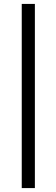

<svg xmlns="http://www.w3.org/2000/svg" viewBox="-20 -790 288 980"><path d="M91 170V-770H158V170Z"/></svg>

Font: Domine Medium
Style: Regular
Weight: 500
Designer: Pablo Impallari, Rodrigo Fuenzalida, Brenda Gallo
Foundry: Pablo Impallari, Rodrigo Fuenzalida, Brenda Gallo
Version: Version 2.000